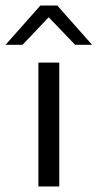

<svg xmlns="http://www.w3.org/2000/svg" viewBox="-56 -670 351 690"><path d="M-36 -509 89 -650H150L275 -509H214L119 -608L25 -509ZM82 0V-445H157V0Z"/></svg>

Font: CMU Sans Serif
Style: Medium
Weight: 500
Version: Version 0.7.0